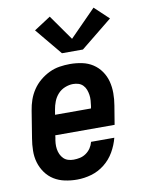

<svg xmlns="http://www.w3.org/2000/svg" viewBox="-88 -843 676 911"><g transform="rotate(-10 250.0 -387.0)"><path d="M209 8Q179 8 150.5 2Q122 -4 98.5 -18.5Q75 -33 58.5 -56Q42 -79 34 -106Q26 -133 26.5 -163Q27 -193 32 -222L53 -352Q57 -378 65.5 -402.5Q74 -427 89 -449.5Q104 -472 125 -489.5Q146 -507 170 -518.5Q194 -530 219.5 -534Q245 -538 270 -538Q300 -538 328.5 -532Q357 -526 380 -511Q403 -496 419 -473Q435 -450 442 -423Q449 -396 449 -366.5Q449 -337 444 -308L429 -217H143L142 -207Q139 -193 138 -179Q137 -165 139 -151.5Q141 -138 146.5 -126Q152 -114 161 -105Q170 -96 182.5 -92Q195 -88 209 -88Q225 -88 240.5 -91.5Q256 -95 269.5 -104.5Q283 -114 292 -127.5Q301 -141 305 -157H417Q408 -122 389.5 -90Q371 -58 342 -35Q313 -12 278.5 -2Q244 8 209 8ZM159 -313H332L334 -323Q336 -337 337 -351Q338 -365 336 -378Q334 -391 329.5 -403Q325 -415 316 -424.5Q307 -434 294.5 -438Q282 -442 268 -442Q249 -442 229 -434Q209 -426 195 -410.5Q181 -395 173.5 -375.5Q166 -356 163 -337ZM242 -595 135 -724 215 -776 301 -654 427 -782 495 -718 343 -595Z"/></g></svg>

Font: Iosevka Curly Oblique
Style: Bold
Weight: 700
Italic angle: -9°
Monospace: yes
Designer: Belleve Invis
Foundry: Belleve Invis
Version: Version 11.1.0; ttfautohint (v1.8.3)